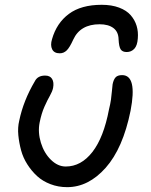

<svg xmlns="http://www.w3.org/2000/svg" viewBox="-20 -749 629 800"><path d="M403.8 -729Q445.3 -729 476.3 -717.3Q507.3 -705.6 524.7 -685.5Q542 -665.5 549.3 -641.1Q556.6 -616.7 554.2 -588.9Q552.2 -559.1 539.6 -545.7Q526.9 -532.2 507.8 -532.2Q490.2 -532.2 482.9 -543.2Q475.6 -554.2 474.1 -585Q473.6 -616.2 452.6 -632.1Q431.6 -647.9 395 -647.9Q314.5 -647.9 285.2 -584Q270.5 -551.3 258.1 -539.1Q245.6 -526.9 229 -526.9Q205.6 -526.9 197.3 -543.7Q189 -560.5 196.8 -585.9Q215.8 -652.8 266.8 -690.9Q317.9 -729 403.8 -729ZM259.8 30.8Q222.7 30.8 190.2 18.3Q157.7 5.9 134.8 -15.1Q111.8 -36.1 94 -64Q76.2 -91.8 67.9 -122.6Q59.6 -153.3 56.4 -185.3Q53.2 -217.3 60.1 -246.1Q77.6 -330.1 125 -410.2Q136.7 -434.1 168 -434.1Q188.5 -434.1 197 -420.2Q205.6 -406.2 201.2 -382.8Q198.2 -368.2 188 -350.3Q177.7 -332.5 165.3 -304.7Q152.8 -276.9 145 -237.8Q137.2 -197.3 150.4 -154.3Q163.6 -111.3 192.1 -83.3Q220.7 -55.2 253.9 -55.2Q317.9 -55.2 365 -115.7Q412.1 -176.3 434.1 -293Q439.9 -316.4 442.4 -334.2Q444.8 -352.1 446.3 -369.4Q447.8 -386.7 449.2 -397.9Q453.1 -417.5 461.7 -426.8Q470.2 -436 488.8 -436Q552.7 -436 523.9 -287.1Q492.2 -130.9 420.4 -50Q348.6 30.8 259.8 30.8Z"/></svg>

Font: Shantell Sans Irregular Bouncy
Style: Italic
Weight: 400
Italic angle: -11.31°
Designer: Stephen Nixon, Anya Danilova, Shantell Martin
Foundry: Arrow Type
Version: Version 1.006;[9816181b4]